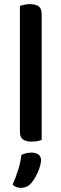

<svg xmlns="http://www.w3.org/2000/svg" viewBox="-20 -677 296 926"><path d="M133 6Q104 6 90 -5Q76 -16 76 -42V-649Q83 -651 96 -654Q109 -657 124 -657Q153 -657 167 -646Q181 -635 181 -609V-2Q173 1 160.5 3.5Q148 6 133 6ZM130 207Q119 219 107 224Q95 229 81 229Q55 229 41 213Q57 177 68.5 139.5Q80 102 83 70Q107 59 132 59Q152 59 165 68Q178 77 178 95Q178 107 173.5 123Q169 139 162 154.5Q155 170 146.5 184Q138 198 130 207Z"/></svg>

Font: Baloo Bhaina 2 Medium
Style: Regular
Weight: 500
Designer: Yesha Goshar, Manish Minz, Shuchita Grover and Ek Type
Foundry: Ek Type
Version: Version 1.640;hotconv 1.0.111;makeotfexe 2.5.65597; ttfautoh